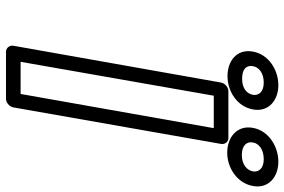

<svg xmlns="http://www.w3.org/2000/svg" viewBox="-178 -770 972 657"><g transform="rotate(90 308.5 -441.0)"><path d="M301 -25H191L307 -686H418ZM318 25C329 25 344 15 347 0L472 -711C474 -722 467 -736 452 -736H291C280 -736 265 -726 262 -711L136 0C134 11 142 25 157 25ZM249 -783C214 -783 202 -799 206 -820C209 -840 229 -857 262 -857C294 -857 307 -840 304 -820C300 -799 282 -783 249 -783ZM240 -733C291 -733 344 -765 354 -820C364 -874 322 -907 271 -907C220 -907 166 -875 156 -820C146 -764 189 -733 240 -733ZM510 -782C477 -782 463 -799 467 -820C470 -840 491 -857 524 -857C556 -857 569 -840 566 -820C562 -799 542 -782 510 -782ZM502 -732C553 -732 606 -765 616 -820C626 -874 584 -907 533 -907C482 -907 427 -875 417 -820C407 -765 450 -732 502 -732Z"/></g></svg>

Font: Asimov
Style: WidOuIt
Weight: 500
Designer: Google
Version: Version 2.000980; 2014